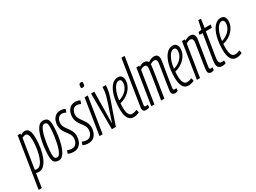

<svg xmlns="http://www.w3.org/2000/svg" viewBox="-83 -1513 3333 2496"><g transform="rotate(-30 1583.5 -265.0)"><path d="M-35 210 84 -542H125L127 -523Q141 -531 156 -537.5Q171 -544 190 -544Q231 -544 250 -507Q269 -470 269 -391Q269 -316 257 -244.5Q245 -173 221.5 -115.5Q198 -58 164.5 -24Q131 10 89 10Q65 10 45 3L12 210ZM83 -35Q115 -35 140 -65Q165 -95 183 -146Q201 -197 211 -259.5Q221 -322 221 -386Q221 -443 208.5 -469.5Q196 -496 171 -496Q161 -496 146 -491Q131 -486 122 -480L52 -41Q59 -38 67 -36.5Q75 -35 83 -35Z M387 10Q341 10 319 -14Q297 -38 297 -109Q297 -150 302 -205.5Q307 -261 318.5 -320Q330 -379 348.5 -429.5Q367 -480 394.5 -511.5Q422 -543 458 -543Q504 -543 526 -519Q548 -495 548 -425Q548 -384 543 -328Q538 -272 526.5 -213.5Q515 -155 496 -104Q477 -53 450 -21.5Q423 10 387 10ZM388 -35Q407 -35 423.5 -58Q440 -81 452.5 -118Q465 -155 474.5 -199.5Q484 -244 490 -288.5Q496 -333 499 -369Q502 -405 502 -426Q502 -472 490 -485Q478 -498 458 -498Q438 -498 421.5 -475.5Q405 -453 392.5 -415.5Q380 -378 370.5 -333.5Q361 -289 355 -245Q349 -201 346 -164.5Q343 -128 343 -108Q343 -62 355 -48.5Q367 -35 388 -35Z M526 -9 543 -53Q575 -37 612 -37Q640 -37 659.5 -52.5Q679 -68 689 -92.5Q699 -117 699 -144Q699 -179 683 -205.5Q667 -232 646.5 -258Q626 -284 610 -316.5Q594 -349 594 -395Q594 -430 607.5 -464Q621 -498 650 -521Q679 -544 724 -544Q746 -544 765 -539Q784 -534 796 -526L780 -481Q767 -487 752 -492Q737 -497 720 -497Q682 -497 661.5 -466.5Q641 -436 641 -398Q641 -365 656.5 -338Q672 -311 693 -283.5Q714 -256 730 -223.5Q746 -191 746 -149Q746 -109 731 -72.5Q716 -36 686 -13Q656 10 610 10Q560 10 526 -9Z M748 -9 765 -53Q797 -37 834 -37Q862 -37 881.5 -52.5Q901 -68 911 -92.5Q921 -117 921 -144Q921 -179 905 -205.5Q889 -232 868.5 -258Q848 -284 832 -316.5Q816 -349 816 -395Q816 -430 829.5 -464Q843 -498 872 -521Q901 -544 946 -544Q968 -544 987 -539Q1006 -534 1018 -526L1002 -481Q989 -487 974 -492Q959 -497 942 -497Q904 -497 883.5 -466.5Q863 -436 863 -398Q863 -365 878.5 -338Q894 -311 915 -283.5Q936 -256 952 -223.5Q968 -191 968 -149Q968 -109 953 -72.5Q938 -36 908 -13Q878 10 832 10Q782 10 748 -9Z M1139 -726Q1150 -726 1156.5 -721.5Q1163 -717 1162 -704Q1161 -679 1154 -667Q1147 -655 1127 -655Q1116 -655 1109.5 -659.5Q1103 -664 1104 -677Q1105 -702 1112 -714Q1119 -726 1139 -726ZM1000 0 1084 -534H1132L1047 0Z M1244 3H1184L1181 -534H1230L1223 -59Q1254 -154 1276 -220Q1298 -286 1313 -331.5Q1328 -377 1336.5 -410.5Q1345 -444 1348.5 -472.5Q1352 -501 1353 -534H1402Q1401 -488 1391.5 -442.5Q1382 -397 1362 -339.5Q1342 -282 1313 -199.5Q1284 -117 1244 3Z M1597 -13Q1579 -2 1554.5 4Q1530 10 1509 10Q1455 10 1428.5 -36.5Q1402 -83 1402 -170Q1402 -277 1424.5 -361.5Q1447 -446 1488.5 -495Q1530 -544 1586 -544Q1623 -544 1640.5 -521Q1658 -498 1658 -462Q1658 -397 1619 -343Q1580 -289 1521 -259Q1487 -242 1449 -233Q1447 -206 1447 -177Q1447 -38 1514 -38Q1549 -38 1586 -56ZM1578 -500Q1550 -500 1524.5 -471.5Q1499 -443 1480 -392.5Q1461 -342 1453 -274Q1484 -281 1514 -299Q1558 -324 1586 -365Q1614 -406 1614 -452Q1614 -500 1578 -500Z M1756 -740H1804L1703 -99Q1700 -83 1698.5 -72.5Q1697 -62 1697 -55Q1697 -36 1719 -36Q1731 -36 1748 -42L1747 -1Q1724 10 1698 10Q1671 10 1659 -3Q1647 -16 1647 -40Q1647 -46 1648 -52.5Q1649 -59 1650 -66Z M2132 10Q2111 10 2096.5 -3Q2082 -16 2082 -39Q2082 -49 2086.5 -81Q2091 -113 2098 -157.5Q2105 -202 2112.5 -250.5Q2120 -299 2127 -342.5Q2134 -386 2138.5 -415.5Q2143 -445 2143 -451Q2143 -470 2135 -483.5Q2127 -497 2106 -497Q2089 -497 2072.5 -490Q2056 -483 2043 -473Q2044 -465 2044 -457Q2043 -444 2037.5 -408Q2032 -372 2024.5 -322Q2017 -272 2008.5 -218.5Q2000 -165 1992.5 -117.5Q1985 -70 1980 -38Q1975 -6 1974 0H1925Q1927 -8 1932.5 -42Q1938 -76 1946 -125.5Q1954 -175 1963 -229Q1972 -283 1979.5 -331.5Q1987 -380 1991.5 -413.5Q1996 -447 1996 -455Q1996 -473 1987 -485Q1978 -497 1959 -497Q1927 -497 1899 -475L1824 0H1777L1861 -534H1906L1902 -516Q1944 -544 1981 -544Q2023 -544 2039 -510Q2064 -529 2088 -536.5Q2112 -544 2130 -544Q2164 -544 2179 -523.5Q2194 -503 2194 -472Q2194 -465 2189.5 -434.5Q2185 -404 2177.5 -360Q2170 -316 2162 -267Q2154 -218 2147 -173.5Q2140 -129 2135.5 -98Q2131 -67 2131 -60Q2131 -37 2154 -37Q2158 -37 2163.5 -38Q2169 -39 2176 -42L2175 -1Q2164 5 2153 7.5Q2142 10 2132 10Z M2420 -13Q2402 -2 2377.5 4Q2353 10 2332 10Q2278 10 2251.5 -36.5Q2225 -83 2225 -170Q2225 -277 2247.5 -361.5Q2270 -446 2311.5 -495Q2353 -544 2409 -544Q2446 -544 2463.5 -521Q2481 -498 2481 -462Q2481 -397 2442 -343Q2403 -289 2344 -259Q2310 -242 2272 -233Q2270 -206 2270 -177Q2270 -38 2337 -38Q2372 -38 2409 -56ZM2401 -500Q2373 -500 2347.5 -471.5Q2322 -443 2303 -392.5Q2284 -342 2276 -274Q2307 -281 2337 -299Q2381 -324 2409 -365Q2437 -406 2437 -452Q2437 -500 2401 -500Z M2546 -534H2590L2587 -515Q2606 -528 2628.5 -536Q2651 -544 2671 -544Q2706 -544 2721.5 -523.5Q2737 -503 2737 -471Q2737 -464 2732.5 -433.5Q2728 -403 2720.5 -358.5Q2713 -314 2705.5 -264.5Q2698 -215 2690.5 -170.5Q2683 -126 2678.5 -95.5Q2674 -65 2674 -58Q2674 -37 2696 -37Q2700 -37 2705 -38Q2710 -39 2718 -42L2716 -1Q2705 5 2694.5 7.5Q2684 10 2674 10Q2653 10 2639.5 -3Q2626 -16 2626 -38Q2626 -48 2630 -80Q2634 -112 2641 -157Q2648 -202 2656 -250.5Q2664 -299 2670.5 -342.5Q2677 -386 2681.5 -415.5Q2686 -445 2686 -451Q2686 -470 2677.5 -483.5Q2669 -497 2645 -497Q2633 -497 2615 -490.5Q2597 -484 2584 -474L2509 0H2462Z M2894 -43V-1Q2868 10 2841 10Q2767 10 2767 -66Q2767 -93 2772 -124L2831 -489H2784L2791 -528L2838 -534L2866 -663H2906L2886 -534H2977L2969 -489H2878L2820 -128Q2819 -117 2818 -107.5Q2817 -98 2817 -90Q2817 -38 2863 -38Q2876 -38 2894 -43Z M3141 -13Q3123 -2 3098.5 4Q3074 10 3053 10Q2999 10 2972.5 -36.5Q2946 -83 2946 -170Q2946 -277 2968.5 -361.5Q2991 -446 3032.5 -495Q3074 -544 3130 -544Q3167 -544 3184.5 -521Q3202 -498 3202 -462Q3202 -397 3163 -343Q3124 -289 3065 -259Q3031 -242 2993 -233Q2991 -206 2991 -177Q2991 -38 3058 -38Q3093 -38 3130 -56ZM3122 -500Q3094 -500 3068.5 -471.5Q3043 -443 3024 -392.5Q3005 -342 2997 -274Q3028 -281 3058 -299Q3102 -324 3130 -365Q3158 -406 3158 -452Q3158 -500 3122 -500Z"/></g></svg>

Font: Georama ExtraCondensed Light
Style: Italic
Weight: 300
Width: 2
Italic angle: -9°
Designer: Jean-Baptiste Levee
Foundry: Production Type
Version: Version 1.000